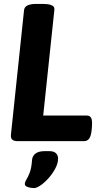

<svg xmlns="http://www.w3.org/2000/svg" viewBox="-20 -722 524 982"><path d="M72 0Q52 0 43 -7.5Q34 -15 36 -34L103 -670Q106 -702 166 -702H201Q210 -702 224 -700.5Q238 -699 249 -692.5Q260 -686 258 -671L201 -131H424Q440 -131 446.5 -118Q453 -105 450 -71L449 -60Q446 -26 436 -13Q426 0 410 0ZM154 240Q139 240 123 235Q107 230 107 219Q107 209 115 196.5Q123 184 132 161Q141 138 144 95Q146 75 162 63Q178 51 209 51H232Q255 51 266 61.5Q277 72 277 89Q277 113 263 139.5Q249 166 228.5 189Q208 212 187.5 226Q167 240 154 240Z"/></svg>

Font: Asap
Style: Bold Italic
Weight: 700
Italic angle: -6°
Designer: Pablo Cosgaya
Foundry: Omnibus-Type
Version: Version 3.001; ttfautohint (v1.8.3)